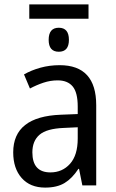

<svg xmlns="http://www.w3.org/2000/svg" viewBox="-20 -842 529 872"><path d="M113 -822V-757H382V-822ZM201 -661Q201 -607 247 -607Q293 -607 293 -661Q293 -716 247 -716Q201 -716 201 -661ZM333 -213Q333 -137 298 -98Q263 -59 209 -59Q127 -59 127 -150Q127 -202 159.5 -230Q192 -258 270 -261L333 -264ZM89 -504 116 -440Q146 -456 177.5 -466.5Q209 -477 242 -477Q287 -477 310 -449.5Q333 -422 333 -358V-324L257 -321Q40 -313 40 -150Q40 -77 78.5 -33.5Q117 10 185 10Q239 10 273.5 -11Q308 -32 336 -75H339L354 0H417V-364Q417 -546 251 -546Q205 -546 163.5 -534.5Q122 -523 89 -504Z"/></svg>

Font: Noto Sans UI SemiCondensed
Style: Regular
Weight: 400
Width: 4
Designer: Monotype Design Team
Foundry: Monotype Imaging Inc.
Version: 1.001